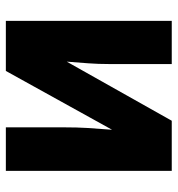

<svg xmlns="http://www.w3.org/2000/svg" viewBox="4 -596 593 640"><g transform="rotate(-90 300.0 -276.5)"><path d="M50 0H217L414 -350Q411 -312 408.5 -278.5Q406 -245 406 -208V0H550V-553H383L187 -199Q191 -250 193 -283Q195 -316 195 -356V-553H50Z"/></g></svg>

Font: Noto Sans Mono Extra
Style: Regular
Weight: 800
Designer: Monotype Design Team
Foundry: Monotype Imaging Inc.
Version: Version 1.900